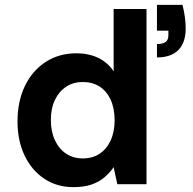

<svg xmlns="http://www.w3.org/2000/svg" viewBox="-20 -757 792 789"><path d="M281 12Q214 12 162 -22.5Q110 -57 81 -118Q52 -179 52 -258Q52 -340 82 -403Q112 -466 167 -502Q222 -538 294 -538Q345 -538 384 -519Q423 -500 447 -464V-720H582V0H462L447 -70Q432 -48 410 -29Q388 -10 357 1Q326 12 281 12ZM320 -106Q360 -106 389 -125Q418 -144 434.5 -179.5Q451 -215 451 -263Q451 -312 434.5 -347.5Q418 -383 389 -401.5Q360 -420 320 -420Q282 -420 252.5 -401Q223 -382 206 -347Q189 -312 189 -264Q189 -216 206 -180Q223 -144 252.5 -125Q282 -106 320 -106ZM625 -521V-576Q649 -576 660.5 -584.5Q672 -593 672 -612V-631H625V-737H730Q737 -708 740 -685.5Q743 -663 743 -639Q743 -582 713 -551.5Q683 -521 625 -521Z"/></svg>

Font: DM Sans 9pt
Style: Bold
Weight: 700
Designer: Colophon Foundry, Jonny Pinhorn
Foundry: Colophon Foundry
Version: Version 4.004;gftools[0.9.30]